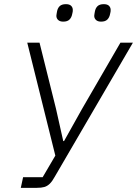

<svg xmlns="http://www.w3.org/2000/svg" viewBox="-20 -903 659 923"><path d="M80 0 91 -51H185L246 -155L111 -698H170L249 -381L284 -225H288L373 -377L559 -698H619L243 -53Q231 -31 219 -19.5Q207 -8 193 -4Q179 0 157 0ZM284 -799Q268 -799 259.5 -807Q251 -815 251 -827Q251 -831 252 -835.5Q253 -840 254 -847Q257 -864 267 -873.5Q277 -883 297 -883Q314 -883 322 -875Q330 -867 330 -855Q330 -851 329.5 -846.5Q329 -842 327 -835Q324 -819 314 -809Q304 -799 284 -799ZM466 -799Q450 -799 441.5 -807Q433 -815 433 -827Q433 -831 434 -835.5Q435 -840 436 -847Q439 -864 449 -873.5Q459 -883 479 -883Q496 -883 504 -875Q512 -867 512 -855Q512 -851 511.5 -846.5Q511 -842 509 -835Q506 -819 496 -809Q486 -799 466 -799Z"/></svg>

Font: IBM Plex Sans Light
Style: Italic
Weight: 300
Italic angle: -11.31°
Designer: Mike Abbink, Paul van der Laan, Pieter van Rosmalen
Foundry: Bold Monday
Version: Version 3.201